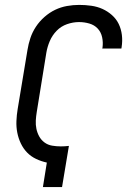

<svg xmlns="http://www.w3.org/2000/svg" viewBox="-20 -763 540 783"><path d="M155 0 171 -100Q148 -105 127 -115Q106 -125 90.5 -141Q75 -157 65 -178Q55 -199 50.5 -222Q46 -245 47 -269.5Q48 -294 52 -318L92 -559Q96 -584 104 -608Q112 -632 126.5 -654Q141 -676 161.5 -694Q182 -712 205 -723Q228 -734 253 -738.5Q278 -743 303 -743Q328 -743 352.5 -739.5Q377 -736 398 -726.5Q419 -717 436.5 -701.5Q454 -686 464 -665.5Q474 -645 477 -620.5Q480 -596 476 -571L475 -565H397L398 -569Q401 -590 396.5 -611Q392 -632 378.5 -646.5Q365 -661 344.5 -667Q324 -673 302 -673Q278 -673 253.5 -664.5Q229 -656 211 -637.5Q193 -619 183 -595.5Q173 -572 169 -548L130 -307Q127 -289 126 -271.5Q125 -254 128.5 -237.5Q132 -221 140 -206.5Q148 -192 161.5 -182Q175 -172 192.5 -169Q210 -166 228 -166Q236 -166 244 -166.5Q252 -167 261 -168L233 0Z"/></svg>

Font: Iosevka Curly
Style: Italic
Weight: 400
Italic angle: -9°
Monospace: yes
Designer: Belleve Invis
Foundry: Belleve Invis
Version: Version 22.1.2; ttfautohint (v1.8.4)